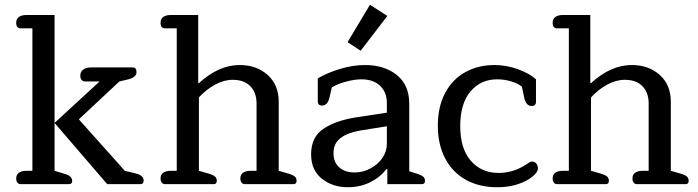

<svg xmlns="http://www.w3.org/2000/svg" viewBox="-20 -773 2931 806"><path d="M48 -24Q48 -40 59.5 -48Q71 -56 91 -56H116V-654H67Q48 -654 48 -677Q48 -694 59.5 -702Q71 -710 91 -710H209V-56L252 -43Q283 -34 283 -14Q283 0 270 0H67Q58 0 53 -6.5Q48 -13 48 -24ZM209 -257 398 -431H338Q328 -431 322.5 -437.5Q317 -444 317 -455Q317 -472 329.5 -481Q342 -490 363 -490H537Q553 -490 553 -470Q553 -449 519 -440L481 -431L311 -272L504 -56L549 -45Q583 -37 583 -15Q583 0 569 0H430Z M654 -24Q654 -40 665.5 -48Q677 -56 697 -56H722V-654H673Q654 -654 654 -677Q654 -694 665.5 -702Q677 -710 697 -710H812V-425L815 -424Q898 -500 986 -500Q1057 -500 1103.5 -458.5Q1150 -417 1150 -346V-56L1195 -43Q1211 -38 1218 -31.5Q1225 -25 1225 -14Q1225 0 1212 0H1008Q999 0 994 -6.5Q989 -13 989 -24Q989 -40 1000.5 -48Q1012 -56 1032 -56H1057V-339Q1057 -384 1031 -411Q1005 -438 957 -438Q920 -438 882.5 -417.5Q845 -397 815 -364V-56L860 -43Q876 -38 883 -31.5Q890 -25 890 -14Q890 0 877 0H673Q664 0 659 -6.5Q654 -13 654 -24Z M1439 -596 1533 -753 1606 -706 1494 -560ZM1286 -125Q1286 -198 1338 -232.5Q1390 -267 1473 -280L1604 -300V-340Q1604 -386 1575.5 -413Q1547 -440 1497 -440Q1468 -440 1431.5 -430Q1395 -420 1373 -406L1363 -363Q1355 -330 1332 -330Q1323 -330 1318.5 -334.5Q1314 -339 1314 -346V-444Q1355 -468 1408.5 -484Q1462 -500 1512 -500Q1594 -500 1646 -458Q1698 -416 1698 -338V-54L1733 -43Q1750 -37 1757 -31Q1764 -25 1764 -14Q1764 0 1751 0H1606V-63H1602Q1575 -28 1533 -7.5Q1491 13 1440 13Q1376 13 1331 -23Q1286 -59 1286 -125ZM1604 -169V-243L1492 -225Q1439 -216 1409.5 -193.5Q1380 -171 1380 -130Q1380 -91 1404.5 -70Q1429 -49 1469 -49Q1503 -49 1534.5 -65.5Q1566 -82 1585 -109.5Q1604 -137 1604 -169Z M1818 -245Q1818 -325 1848.5 -382.5Q1879 -440 1933 -470Q1987 -500 2056 -500Q2107 -500 2155.5 -482Q2204 -464 2230 -440V-344Q2230 -337 2225.5 -332.5Q2221 -328 2212 -328Q2189 -328 2181 -361L2171 -409Q2154 -423 2125.5 -431.5Q2097 -440 2067 -440Q1998 -440 1955 -389Q1912 -338 1912 -244Q1912 -149 1956.5 -98Q2001 -47 2073 -47Q2136 -47 2191 -84Q2194 -86 2201 -90.5Q2208 -95 2213 -95Q2224 -95 2231 -87Q2238 -79 2238 -66Q2238 -46 2202 -22Q2146 13 2067 13Q1992 13 1936 -18Q1880 -49 1849 -107.5Q1818 -166 1818 -245Z M2300 -24Q2300 -40 2311.5 -48Q2323 -56 2343 -56H2368V-654H2319Q2300 -654 2300 -677Q2300 -694 2311.5 -702Q2323 -710 2343 -710H2458V-425L2461 -424Q2544 -500 2632 -500Q2703 -500 2749.5 -458.5Q2796 -417 2796 -346V-56L2841 -43Q2857 -38 2864 -31.5Q2871 -25 2871 -14Q2871 0 2858 0H2654Q2645 0 2640 -6.5Q2635 -13 2635 -24Q2635 -40 2646.5 -48Q2658 -56 2678 -56H2703V-339Q2703 -384 2677 -411Q2651 -438 2603 -438Q2566 -438 2528.5 -417.5Q2491 -397 2461 -364V-56L2506 -43Q2522 -38 2529 -31.5Q2536 -25 2536 -14Q2536 0 2523 0H2319Q2310 0 2305 -6.5Q2300 -13 2300 -24Z"/></svg>

Font: Maitree Medium
Style: Regular
Weight: 500
Designer: CadsonDemak Team
Foundry: CadsonDemak
Version: Version 1.000